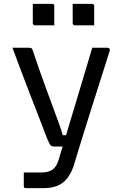

<svg xmlns="http://www.w3.org/2000/svg" viewBox="-20 -781 640 1001"><path d="M540 -532Q545 -532 550 -528Q555 -524 552 -516Q528 -439 504 -364.5Q480 -290 457 -217Q434 -144 412 -73Q390 -2 369 67Q356 114 334.5 143.5Q313 173 281.5 186.5Q250 200 206 200Q195 200 180 200Q165 200 151.5 200Q138 200 128 200Q118 200 115 200Q110 200 107 197.5Q104 195 104 189V118H119Q140 118 159.5 118Q179 118 199 118Q233 118 254.5 102.5Q276 87 286 51Q293 28 307 -18.5Q321 -65 339.5 -127Q358 -189 379 -258Q400 -327 421 -398Q442 -469 461 -532Q470 -532 479.5 -532Q489 -532 499 -532Q509 -532 519 -532Q529 -532 540 -532ZM131 -532Q140 -532 144 -529.5Q148 -527 150 -520Q170 -461 189 -406.5Q208 -352 226.5 -302.5Q245 -253 260.5 -210.5Q276 -168 288.5 -134Q301 -100 307 -76H350L332 -17H265Q256 -17 250 -19Q244 -21 239 -30Q234 -39 226 -58Q219 -76 204.5 -114Q190 -152 170.5 -202Q151 -252 129 -309Q107 -366 85.5 -423.5Q64 -481 45 -532Q55 -532 65.5 -532Q76 -532 87 -532Q98 -532 109 -532Q120 -532 131 -532ZM151 -761Q176 -761 201.5 -761Q227 -761 252 -761Q256 -761 258 -759.5Q260 -758 261.5 -756Q263 -754 263 -750V-649Q238 -649 212.5 -649Q187 -649 162 -649Q159 -649 156.5 -650.5Q154 -652 152.5 -654.5Q151 -657 151 -660ZM359 -761Q384 -761 409.5 -761Q435 -761 460 -761Q464 -761 466 -759.5Q468 -758 469.5 -756Q471 -754 471 -750V-649Q446 -649 420.5 -649Q395 -649 370 -649Q367 -649 364.5 -650.5Q362 -652 360.5 -654.5Q359 -657 359 -660Z"/></svg>

Font: Recursive Monospace
Style: Regular
Weight: 400
Version: Version 1.047